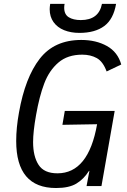

<svg xmlns="http://www.w3.org/2000/svg" viewBox="-20 -936 640 966"><path d="M61.5 -226.5Q61.5 -293 75.5 -370Q106.5 -546 180 -640.5Q253.5 -735 389 -735Q463.5 -735 518 -704.5Q572.5 -674 590 -611.5L516.5 -576.5Q498 -626.5 466.8 -643.8Q435.5 -661 394 -661Q320 -661 273.8 -621.2Q227.5 -581.5 202.8 -516.5Q178 -451.5 161.5 -357.5Q146.5 -273.5 146.5 -221Q146.5 -149.5 174 -106.8Q201.5 -64 269 -64Q425 -64 468.5 -311L294 -308L306 -378H557L490.5 0H415.5L430 -77L426.5 -74.5Q401.5 -35 364.5 -12.5Q327.5 10 262 10Q61.5 10 61.5 -226.5ZM230 -889.5Q230 -900.5 232.5 -916.5H305Q303 -907 303 -897Q303 -863.5 326 -849.2Q349 -835 386.5 -835Q477 -835 493 -916.5H564Q551 -839.5 504.5 -805Q458 -770.5 379.5 -770.5Q336.5 -770.5 302.5 -784.2Q268.5 -798 249.2 -825Q230 -852 230 -889.5Z"/></svg>

Font: JuliaMono
Style: Italic
Weight: 400
Italic angle: -9°
Monospace: yes
Designer: cormullion
Foundry: corm
Version: Version 0.057; ttfautohint (v1.8.4)